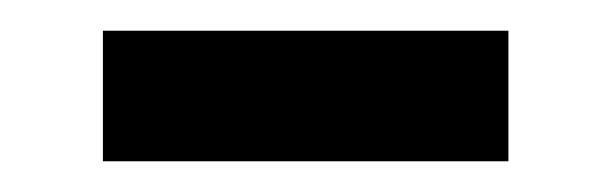

<svg xmlns="http://www.w3.org/2000/svg" viewBox="-20 -345 397 125"><path d="M47 -325H311V-240H47Z"/></svg>

Font: `nÑOSM
Style: Regular
Weight: 500
Designer: Ryoko NISHIZUKA ¬âXZm¬º[P (kana & ideographs); Paul D. Hunt (Latin, Greek & Cyrillic); Wenlong ZHANG _ e¬á¬ü¬ô (bopomof
Foundry: Adobe Systems Incorporated
Version: Version 1.00 June 24, 2014, initial release